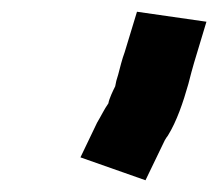

<svg xmlns="http://www.w3.org/2000/svg" viewBox="-20 -691 372 327"><path d="M227.8 -384 260.6 -452C262.5 -455.3 264.2 -458 265.9 -460C281 -484.4 291.8 -516.3 300.8 -548L306 -568C307.6 -574 309.1 -579.3 310.5 -584L331.6 -654L213.3 -671L192.3 -602C190.1 -596 188.1 -589.7 186.3 -583L181.3 -564C178.8 -556.7 177.1 -550 176.2 -544C172.4 -536.4 165.8 -522.8 164.6 -515C157.5 -505 151.8 -492.7 145.3 -482L117 -423Z"/></svg>

Font: Tape
Style: It
Weight: 500
Foundry: Cannot Into Space Fonts
Version: Version 0.97